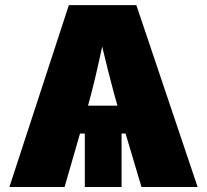

<svg xmlns="http://www.w3.org/2000/svg" viewBox="-20 -748 828 768"><path d="M466.3 -269.5V0H319.3V-269.5ZM17.6 0 255.4 -727.5H525.4L770.5 0H545.9L461.9 -282.2Q435.1 -374 410.9 -470.9Q386.7 -567.9 364.7 -665H411.6Q390.6 -567.9 368.7 -470.9Q346.7 -374 319.8 -282.2L238.3 0ZM193.8 -213.9V-325.2H594.2V-213.9Z"/></svg>

Font: Inter 18pt Black
Style: Regular
Weight: 900
Designer: Rasmus Andersson
Foundry: rsms
Version: Version 4.001;git-66647c0bb